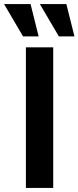

<svg xmlns="http://www.w3.org/2000/svg" viewBox="-42 -929 388 949"><path d="M-22 -909H109L149 -749H72ZM155 -909H286L326 -749H249ZM86 0V-695H221V0Z"/></svg>

Font: Coval
Style: Bold
Weight: 700
Foundry: Context Ltd
Version: Version 001.000